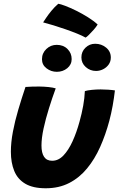

<svg xmlns="http://www.w3.org/2000/svg" viewBox="-20 -975 633 1024"><path d="M432.6 -489.1Q446.4 -493.4 470.4 -495.8Q494.5 -498.1 516.6 -498.1Q535.2 -498.1 557.4 -496.6Q579.6 -495.1 592.9 -492.8Q588.2 -452.2 580.9 -411.2Q573.5 -370.1 562.9 -330.1Q543.1 -256.2 514.1 -191.2Q485.1 -126.2 444.4 -76.8Q403.8 -27.2 349.2 0.9Q294.6 29.1 223.8 29.1Q155.9 29.1 115 5Q74.1 -19.1 56.1 -63Q38 -106.9 38 -165.8Q38 -215.4 48.8 -272.4Q59.6 -329.5 77.6 -390.3Q95.5 -451.1 115.9 -511.2Q129.8 -512.2 151 -513Q172.2 -513.8 189.6 -513.5Q214.6 -513.2 239.1 -510.7Q263.5 -508.1 277.1 -503.6Q258.5 -453.1 241.1 -397.2Q223.6 -341.4 212.4 -289.7Q201.2 -238 201.2 -198.8Q201.2 -159.5 215.1 -138.6Q229 -117.6 258.4 -117.6Q291.4 -117.6 318.3 -145.7Q345.2 -173.8 366.8 -221.1Q388.4 -268.5 404.2 -326.5Q416.4 -370.2 423.7 -411.1Q431 -451.9 432.6 -489.1ZM283.1 -592Q252.4 -592 228.1 -610.6Q203.9 -629.2 203.9 -659Q203.9 -691.5 227.1 -713.6Q250.4 -735.8 282.5 -735.8Q317.9 -735.8 340.1 -713.6Q362.2 -691.5 362.2 -659.9Q362.2 -630.4 338.8 -611.2Q315.2 -592 283.1 -592ZM492.1 -596.6Q460.6 -596.6 437.4 -617.4Q414.1 -638.2 414.1 -668.9Q414.1 -699.6 435.8 -720.6Q457.4 -741.6 487.5 -741.6Q521.2 -741.6 546.1 -721Q571 -700.4 571 -668.2Q571 -646.8 559.4 -630.6Q547.8 -614.5 529.8 -605.6Q511.8 -596.6 492.1 -596.6ZM290.9 -954.9Q302 -953.6 328 -943.8Q354 -933.9 386.2 -918.1Q418.5 -902.2 449.1 -883Q479.8 -863.8 500.8 -844.2Q492.8 -831.1 479.4 -815.9Q466 -800.6 453.9 -788.9Q441.9 -777.1 436.4 -774.5Q419.9 -784.1 391.6 -795.6Q363.2 -807.1 330.2 -818.6Q297.2 -830 265.6 -839.8Q234 -849.6 210 -855.6Q213.9 -861.8 225.6 -879.2Q237.2 -896.6 254.4 -917.6Q271.5 -938.5 290.9 -954.9Z"/></svg>

Font: Grandstander Thin
Style: Italic
Weight: 100
Italic angle: -15°
Designer: Tyler Finck
Foundry: Etcetera Type Co
Version: Version 1.200